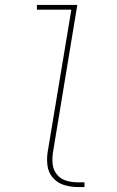

<svg xmlns="http://www.w3.org/2000/svg" viewBox="-20 -755 472 775"><path d="M294 0H321V-19H294Q269 -19 246.5 -26Q224 -33 209.5 -51Q195 -69 192.5 -93Q190 -117 194 -141L292 -735H129V-716H268L173 -145Q168 -116 171.5 -87.5Q175 -59 193 -38Q211 -17 238 -8.5Q265 0 294 0Z"/></svg>

Font: Iosevka Sparkle Thin Oblique
Style: Regular
Weight: 100
Italic angle: -9°
Designer: Belleve Invis
Foundry: Belleve Invis
Version: Version 4.5.0; ttfautohint (v1.8.3)